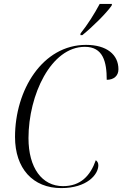

<svg xmlns="http://www.w3.org/2000/svg" viewBox="-20 -954 627 984"><path d="M393 -783 392 -774H402C453 -815 524 -885 552 -925L554 -934H491C464 -883 427 -825 393 -783ZM294 10C425 10 484 -59 484 -107C484 -120 478 -128 471 -133C443 -53 393 0 303 0C195 0 126 -94 126 -246C126 -467 241 -714 415 -714C508 -714 527 -638 527 -545C563 -545 587 -565 587 -599C587 -674 527 -724 421 -724C198 -724 57 -493 57 -252C57 -91 148 10 294 10Z"/></svg>

Font: Noto Serif Display SemiCondensed Light
Style: Italic
Weight: 300
Width: 4
Italic angle: -12°
Designer: Monotype Design Team
Foundry: Monotype Imaging Inc.
Version: Version 2.009